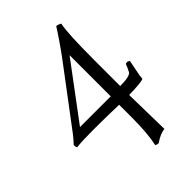

<svg xmlns="http://www.w3.org/2000/svg" viewBox="-253 -624 1016 1016"><g transform="rotate(-45 255.5 -116.0)"><path d="M309 95V3Q207 0 120 0Q33 0 -7 5Q-12 -1 -12 -16Q13 -42 29 -64L245 -351Q298 -420 352 -502L368 -527Q384 -525 396 -517Q383 -459 383 -256V-63Q454 -63 467 -81Q480 -105 487 -125Q492 -127 499 -127Q506 -127 513 -120Q509 -96 501.5 -61.5Q494 -27 493 -7Q477 2 383 4Q383 39 388 263Q356 265 313 295Q302 295 293 289Q309 216 309 95ZM309 -60V-368L79 -60Z"/></g></svg>

Font: Rosarivo
Style: Regular
Weight: 400
Designer: Pablo Ugerman
Foundry: Pablo Ugerman
Version: Version 1.003